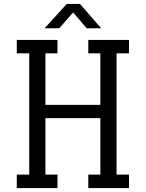

<svg xmlns="http://www.w3.org/2000/svg" viewBox="-20 -952 738 972"><path d="M570 -682V-68H633V0H427V-68H488V-354H210V-68H271V0H65V-68H128V-682H65V-750H271V-682H210V-421H488V-682H427V-750H633V-682ZM492 -809H419L350 -889L280 -809H206L318 -932H385Z"/></svg>

Font: Kelly Slab
Style: Regular
Weight: 400
Designer: Denis Masharov
Foundry: Denis Masharov
Version: Version 1.001